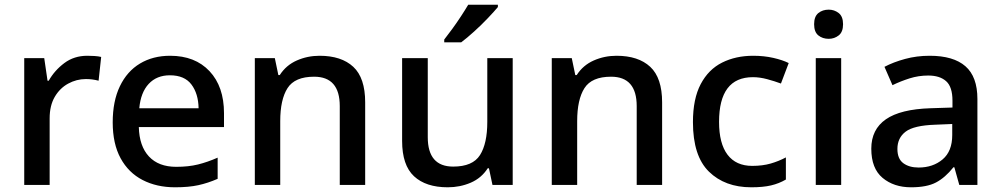

<svg xmlns="http://www.w3.org/2000/svg" viewBox="-20 -786 4253 816"><path d="M351 -549Q365 -549 381.5 -548Q398 -547 410 -544L399 -443Q373 -450 345 -450Q305 -450 269.5 -430.5Q234 -411 212.5 -374Q191 -337 191 -283V0H83V-539H168L182 -443H187Q212 -487 253.5 -518Q295 -549 351 -549Z M703 -549Q809 -549 870.5 -483.5Q932 -418 932 -305V-246H570Q572 -165 613 -121Q654 -77 729 -77Q781 -77 821.5 -87Q862 -97 905 -116V-26Q864 -8 823 1Q782 10 724 10Q646 10 586 -21Q526 -52 492.5 -113.5Q459 -175 459 -266Q459 -356 489.5 -419.5Q520 -483 575 -516Q630 -549 703 -549ZM702 -466Q646 -466 612 -429.5Q578 -393 572 -326H824Q823 -388 793.5 -427Q764 -466 702 -466Z M1338 -549Q1431 -549 1481.5 -502Q1532 -455 1532 -351V0H1424V-335Q1424 -460 1315 -460Q1233 -460 1202 -411.5Q1171 -363 1171 -271V0H1063V-539H1148L1163 -467H1169Q1196 -509 1241.5 -529Q1287 -549 1338 -549Z M2159 -539V0H2073L2058 -71H2053Q2026 -29 1980.5 -9.5Q1935 10 1883 10Q1790 10 1739.5 -37Q1689 -84 1689 -187V-539H1798V-203Q1798 -78 1906 -78Q1989 -78 2020 -127Q2051 -176 2051 -268V-539ZM2096 -756Q2081 -738 2053.5 -709Q2026 -680 1995 -652Q1964 -624 1940 -606H1868V-618Q1883 -637 1902 -663Q1921 -689 1939 -716.5Q1957 -744 1970 -766H2096Z M2600 -549Q2693 -549 2743.5 -502Q2794 -455 2794 -351V0H2686V-335Q2686 -460 2577 -460Q2495 -460 2464 -411.5Q2433 -363 2433 -271V0H2325V-539H2410L2425 -467H2431Q2458 -509 2503.5 -529Q2549 -549 2600 -549Z M3173 10Q3061 10 2993 -56.5Q2925 -123 2925 -267Q2925 -366 2958 -428.5Q2991 -491 3049 -520Q3107 -549 3181 -549Q3227 -549 3266.5 -540Q3306 -531 3332 -518L3299 -431Q3272 -441 3240.5 -449.5Q3209 -458 3180 -458Q3036 -458 3036 -268Q3036 -176 3072 -128.5Q3108 -81 3177 -81Q3221 -81 3255.5 -91Q3290 -101 3320 -117V-23Q3291 -6 3257 2Q3223 10 3173 10Z M3502 -745Q3526 -745 3544.5 -730.5Q3563 -716 3563 -683Q3563 -650 3544.5 -635.5Q3526 -621 3502 -621Q3476 -621 3458 -635.5Q3440 -650 3440 -683Q3440 -716 3458 -730.5Q3476 -745 3502 -745ZM3555 -539V0H3447V-539Z M3931 -549Q4032 -549 4083 -504.5Q4134 -460 4134 -365V0H4057L4036 -75H4032Q3997 -31 3958 -10.5Q3919 10 3852 10Q3779 10 3731 -30Q3683 -70 3683 -154Q3683 -236 3745 -279Q3807 -322 3935 -326L4028 -329V-358Q4028 -417 4001 -441Q3974 -465 3925 -465Q3884 -465 3846 -453Q3808 -441 3773 -424L3739 -502Q3777 -522 3826.5 -535.5Q3876 -549 3931 -549ZM3955 -256Q3864 -253 3829 -226.5Q3794 -200 3794 -153Q3794 -111 3819 -92.5Q3844 -74 3884 -74Q3945 -74 3986 -108.5Q4027 -143 4027 -212V-259Z"/></svg>

Font: Noto Sans Thaana Medium
Style: Regular
Weight: 500
Designer: David Williams
Foundry: Google Inc.
Version: Version 3.001; ttfautohint (v1.8.4.7-5d5b)